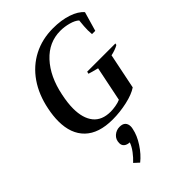

<svg xmlns="http://www.w3.org/2000/svg" viewBox="-300 -829 1294 1294"><g transform="rotate(-45 347.0 -182.0)"><path d="M47 -241Q47 -292 59 -350Q81 -461 137 -542Q193 -623 277 -666.5Q361 -710 465 -710Q543 -710 604 -689.5Q665 -669 694 -634L654 -496H623Q621 -518 621 -534Q621 -566 627 -622Q607 -641 567 -652Q527 -663 488 -663Q378 -663 299.5 -578Q221 -493 192 -350Q178 -283 178 -231Q178 -139 219 -88Q260 -37 343 -37Q363 -37 390.5 -41.5Q418 -46 438 -55L489 -304Q437 -317 417 -324L421 -340H690L687 -328Q674 -320 653 -312.5Q632 -305 615 -302L563 -48Q523 -21 453.5 -5.5Q384 10 315 10Q183 10 115 -55.5Q47 -121 47 -241ZM205 314Q231 290 254 259.5Q277 229 287 200Q262 199 247.5 187Q233 175 233 154Q233 119 257 98Q281 77 312 77Q341 77 354.5 91Q368 105 368 129Q368 139 365 151Q355 202 319.5 256.5Q284 311 240 346Z"/></g></svg>

Font: Trirong SemiBold
Style: Italic
Weight: 600
Italic angle: -12°
Designer: Katatrad Team
Foundry: CadsonDemak
Version: Version 1.001